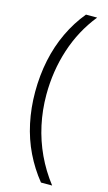

<svg xmlns="http://www.w3.org/2000/svg" viewBox="-133 -760 543 963"><g transform="rotate(15 139.0 -278.0)"><path d="M41 -274Q41 -360 57.5 -439Q74 -518 107 -587.5Q140 -657 187 -714H245Q172 -623 135.5 -510.5Q99 -398 99 -275Q99 -195 115.5 -119Q132 -43 164.5 26.5Q197 96 245 158H187Q140 100 107 32Q74 -36 57.5 -113.5Q41 -191 41 -274Z"/></g></svg>

Font: Noto Sans Armenian Light
Style: Regular
Weight: 300
Designer: Monotype Design Team
Foundry: Monotype Imaging Inc.
Version: Version 2.007